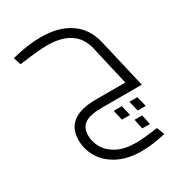

<svg xmlns="http://www.w3.org/2000/svg" viewBox="-192 -617 960 1047"><g transform="rotate(-30 287.5 -93.0)"><path d="M526 246 545 294Q462 314 393 314Q306 314 245 282.5Q184 251 153.5 200Q123 149 123 91Q123 18 171 -18.5Q219 -55 314 -55H501L444 -303Q428 -373 374.5 -408.5Q321 -444 232 -444Q178 -444 56 -427L41 -474Q141 -500 225 -500Q336 -500 407.5 -451.5Q479 -403 501 -309L573 0H323Q247 0 214 22.5Q181 45 181 94Q181 135 202.5 172.5Q224 210 270.5 234.5Q317 259 388 259Q434 259 526 246ZM369 47H420L435 111H384ZM534 111H483L468 47H518ZM443 146H491L504 208H456Z"/></g></svg>

Font: Cairo Light
Style: Italic
Weight: 300
Italic angle: -13°
Designer: Mohamed Gaber, Accademia di Belle Arti di Urbino and others
Foundry: Kief Type Foundry, Accademia di Belle Arti di Urbino and others
Version: Version 3.011